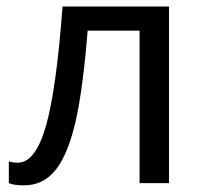

<svg xmlns="http://www.w3.org/2000/svg" viewBox="-20 -556 618 583"><path d="M493.2 -536.1H169.9C157.7 -371.1 141.1 -251 120.1 -175.3C98.6 -99.6 69.8 -62 34.2 -62C22.9 -62 13.7 -63.5 6.8 -65.9V0C16.6 4.4 32.2 6.8 53.2 6.8C91.8 6.8 124 -8.8 148.9 -40C173.8 -70.8 193.8 -120.1 209.5 -187C224.6 -253.9 236.8 -345.7 246.1 -462.9H403.8V0H493.2Z"/></svg>

Font: Noto Reveo Sans
Style: Regular
Weight: 400
Designer: Monotype Design team
Foundry: Monotype Imaging Inc.
Version: Version 1.04